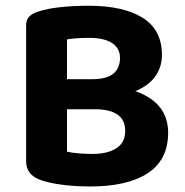

<svg xmlns="http://www.w3.org/2000/svg" viewBox="-20 -642 653 676"><path d="M390.9 -363.2V-257.4H164.9V-363.2ZM313.5 -257.4 326.3 -338.7Q408.6 -338.7 462.8 -318.7Q517 -298.7 544.5 -262.4Q572 -226.1 572 -175.1Q572 -79.1 500.4 -32.3Q428.9 14.6 296.5 14.6Q272.4 14.6 241.8 12.7Q211.3 10.8 180.3 5.8Q149.3 0.7 123.2 -8.1Q72 -26.5 72 -73.3V-553.3Q72 -572.9 82.9 -583.7Q93.9 -594.4 112.1 -600.6Q146.1 -612 193.8 -616.9Q241.5 -621.8 291.9 -621.8Q414.9 -621.8 482.5 -579.2Q550.1 -536.6 550.1 -449.3Q550.1 -401.6 522.5 -367.6Q494.9 -333.5 441.9 -315.5Q389 -297.6 312.3 -297.6L305.4 -363.2Q355.1 -363.2 378.8 -382.5Q402.5 -401.9 402.5 -438.1Q402.5 -471.8 375 -490.2Q347.6 -508.7 293.3 -508.7Q272.8 -508.7 251.4 -507.3Q230.1 -505.8 215.9 -503.2V-108.2Q232.8 -103.9 257.9 -102Q283 -100 305.8 -100Q358.2 -100 389.5 -119.9Q420.8 -139.7 420.8 -181.4Q420.8 -219.9 393.6 -238.7Q366.5 -257.4 313.5 -257.4Z"/></svg>

Font: Baloo Bhaina 2
Style: Regular
Weight: 400
Designer: Yesha Goshar, Manish Minz, Shuchita Grover and Ek Type
Foundry: Ek Type
Version: Version 1.700